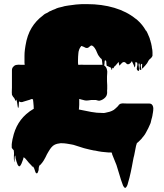

<svg xmlns="http://www.w3.org/2000/svg" viewBox="-20 -731 798 933"><path d="M722 -178Q722 -177 721.5 -175Q721 -173 721 -171Q720 -167 719 -161.5Q718 -156 716 -151Q714 -141 712 -134Q710 -130 710 -129Q706 -119 701 -109Q696 -99 691 -90Q686 -79 676 -67Q674 -65 672 -62.5Q670 -60 668 -57L654 -43Q654 -43 653.5 -43Q653 -43 653 -42Q652 -41 651 -40Q650 -39 648 -38L645 -35Q644 -32 643 -28.5Q642 -25 641 -22L632 24Q629 34 626.5 48.5Q624 63 621 78Q618 91 615.5 105Q613 119 609 133L602 158Q601 162 600 165.5Q599 169 597 173Q596 174 595 176Q594 178 592 180Q590 182 588 182Q585 182 581 176Q580 174 579.5 173Q579 172 578 171Q575 164 573 157Q571 150 568 143Q563 127 557.5 108.5Q552 90 546 71L525 19V17Q524 15 523.5 13Q523 11 522 10H508Q473 8 443 1Q441 1 439 0.5Q437 0 435 0Q430 -1 418.5 -3.5Q407 -6 398 -8.5Q389 -11 388 -11Q378 -14 367.5 -17.5Q357 -21 347 -24Q342 -26 337.5 -27Q333 -28 328 -29Q317 -31 304.5 -33Q292 -35 280 -35Q277 -35 274 -35Q271 -35 268 -34Q257 -33 247 -28.5Q237 -24 229 -14Q227 -12 226 -10Q225 -8 223 -6Q219 0 215.5 6Q212 12 208 19Q205 26 201.5 32.5Q198 39 194 46Q193 47 191 51Q188 55 185 59.5Q182 64 177 69Q176 70 174.5 71Q173 72 171 74Q167 87 168 90.5Q169 94 164 106Q162 111 160 111Q157 112 155 110Q153 108 151 102Q149 97 147.5 91.5Q146 86 143 82Q139 75 139.5 78Q140 81 135 77Q136 77 132.5 72.5Q129 68 128 68L126 66Q122 62 119 58.5Q116 55 113 51Q109 47 108 45Q102 37 95 33Q94 35 93.5 38.5Q93 42 92 44Q90 49 88 54.5Q86 60 84 65Q83 66 80 72Q77 78 73 77Q71 77 69 74Q67 71 66 70Q63 63 60.5 55Q58 47 56 39Q55 36 55 29.5Q55 23 53 26Q51 30 51 39Q51 48 51 54Q51 60 50 56Q46 42 47.5 28Q49 14 47 0Q46 -2 44 -4Q42 -6 41 -7Q39 -9 39 -10Q37 -12 37 -14.5Q37 -17 37 -18V-21Q37 -26 37 -30Q37 -34 38 -38L41 -56Q41 -57 41.5 -57.5Q42 -58 42 -59Q59 -142 122 -188Q125 -191 131 -194Q132 -195 133 -195.5Q134 -196 135 -197Q136 -197 136 -197.5Q136 -198 137 -198Q138 -199 138.5 -199Q139 -199 140 -200Q141 -200 141 -200.5Q141 -201 142 -201Q142 -201 142.5 -201.5Q143 -202 144 -202Q144 -207 143.5 -216Q143 -225 142 -233V-234Q140 -247 141 -246Q142 -245 137 -250Q134 -249 130 -249Q129 -248 128 -247.5Q127 -247 127 -247L97 -238Q93 -237 89.5 -235.5Q86 -234 82 -235Q78 -235 77 -236Q76 -236 74.5 -237.5Q73 -239 73 -238Q71 -231 71.5 -223Q72 -215 69 -207Q68 -204 66.5 -210.5Q65 -217 65 -220Q64 -227 63 -233.5Q62 -240 60 -246Q60 -247 59 -247Q58 -246 58 -243.5Q58 -241 56 -241Q56 -241 53 -246Q53 -246 52 -249Q51 -252 48 -256Q44 -259 41 -265Q41 -265 39 -269Q39 -268 38 -271.5Q37 -275 38 -273Q37 -281 37.5 -289Q38 -297 38 -305V-389Q38 -400 44 -406Q46 -408 47 -409Q48 -410 49 -411Q50 -412 54 -414Q60 -416 64 -416Q69 -417 74.5 -416.5Q80 -416 84 -416H100Q100 -418 99.5 -421.5Q99 -425 99 -425V-459Q99 -467 99.5 -475Q100 -483 101 -490Q102 -495 102.5 -500.5Q103 -506 104 -510Q112 -560 133.5 -595.5Q155 -631 189 -656Q194 -661 199.5 -664Q205 -667 212 -670L221 -676H222Q236 -683 248 -687Q255 -691 264 -693.5Q273 -696 283 -698Q288 -700 293.5 -701Q299 -702 305 -703Q307 -703 308.5 -703.5Q310 -704 311 -704L334 -707Q342 -708 349 -709Q356 -710 363 -710Q371 -711 379 -711Q387 -711 397 -711H403Q475 -711 535.5 -693Q596 -675 639 -640Q640 -640 640 -639.5Q640 -639 641 -639L647 -634Q673 -611 689 -582Q690 -582 690.5 -581.5Q691 -581 691 -581Q694 -576 696.5 -570.5Q699 -565 701 -560Q703 -555 705.5 -549.5Q708 -544 709 -538L711 -533Q711 -532 711.5 -531Q712 -530 712 -528L715 -518Q715 -517 715.5 -515Q716 -513 716 -511Q717 -510 717 -509Q718 -506 718 -500Q721 -488 721 -477V-460Q718 -451 707 -443Q703 -439 700.5 -434Q698 -429 695 -424Q686 -412 676 -402Q675 -401 673.5 -399Q672 -397 671 -398Q669 -403 670.5 -413.5Q672 -424 667 -420Q663 -417 664 -410Q665 -403 666.5 -397Q668 -391 663 -391Q656 -392 658 -403Q660 -414 658 -421Q658 -422 656.5 -422.5Q655 -423 654 -422Q653 -417 654.5 -407.5Q656 -398 656 -391.5Q656 -385 651 -387Q642 -392 645.5 -404Q649 -416 647 -426L639 -430Q637 -424 637.5 -417Q638 -410 635 -404Q634 -402 633 -406Q632 -410 631 -412Q629 -417 627 -421Q625 -425 623 -429Q622 -431 622 -432Q622 -433 621 -434Q618 -430 615 -426Q612 -422 607 -420Q599 -416 593 -423.5Q587 -431 579 -429Q574 -428 563 -415Q559 -411 559 -412Q560 -411 559 -416Q558 -421 557 -426.5Q556 -432 556 -430Q554 -428 550 -422.5Q546 -417 540 -411Q536 -407 534 -406Q533 -405 533 -403Q533 -401 531 -399Q530 -399 529 -400.5Q528 -402 527 -401Q525 -400 525 -396Q525 -392 523 -392Q520 -393 520.5 -396.5Q521 -400 519 -402Q518 -403 517 -403Q516 -403 515 -404Q513 -405 511 -406Q509 -407 507 -408L502 -410Q500 -410 499 -411Q498 -412 498 -415.5Q498 -419 497 -420Q497 -423 497 -426.5Q497 -430 496 -434Q496 -435 494 -437Q493 -438 492 -437.5Q491 -437 490 -438Q488 -432 488 -425.5Q488 -419 486 -413Q488 -411 489 -411Q498 -403 500 -391Q502 -384 501 -375.5Q500 -367 500 -359V-337Q501 -327 501 -317.5Q501 -308 501 -298Q500 -292 500.5 -286Q501 -280 500 -274Q498 -264 492 -258Q481 -246 465 -242Q460 -241 455.5 -242.5Q451 -244 446 -245H423Q416 -244 408.5 -243Q401 -242 393 -243Q388 -244 383 -245.5Q378 -247 373 -248Q372 -248 371.5 -248.5Q371 -249 370 -249Q369 -250 367 -250Q365 -250 365 -250V-237Q365 -230 365 -221.5Q365 -213 364 -205Q363 -203 363 -199Q398 -192 423.5 -187Q449 -182 480 -182Q483 -182 486 -182Q489 -182 492 -183Q503 -185 513 -188Q523 -191 533 -197Q538 -201 542.5 -205Q547 -209 551 -213Q553 -215 555 -217.5Q557 -220 558 -222L564 -226Q565 -226 565 -226.5Q565 -227 566 -227Q573 -229 580.5 -228.5Q588 -228 595 -228H705Q720 -228 724 -212L725 -205Q725 -200 724.5 -194Q724 -188 723 -183Q722 -181 722 -178ZM360 -416H368Q373 -417 379 -416.5Q385 -416 391 -416H478Q477 -423 476.5 -430Q476 -437 474 -444Q468 -448 464 -454Q456 -463 451.5 -475.5Q447 -488 440 -498L434 -505Q432 -507 430 -508Q428 -509 426 -510Q420 -510 414.5 -504Q409 -498 403 -498Q398 -497 392.5 -500.5Q387 -504 382 -505Q381 -506 379 -507Q377 -508 375 -507Q370 -502 367 -495Q366 -495 366 -494Q365 -491 364 -487.5Q363 -484 362 -481Q362 -479 361.5 -477.5Q361 -476 361 -474Q360 -465 359.5 -456Q359 -447 359 -437Q359 -432 359 -426.5Q359 -421 360 -416Z"/></svg>

Font: Rubik Wet Paint
Style: Regular
Weight: 400
Designer: Hubert and Fischer, NaN
Foundry: Hubert and Fischer, NaN
Version: Version 2.200